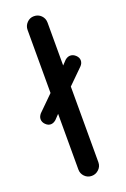

<svg xmlns="http://www.w3.org/2000/svg" viewBox="-142 -766 537 819"><g transform="rotate(-20 126.5 -356.5)"><path d="M81.1 -39.1V-292L60.5 -270.5Q48.8 -260.7 37.1 -260.7Q24.4 -260.7 13.7 -271.5Q2.9 -282.2 2.9 -295.9Q2.9 -307.6 12.7 -319.3L81.1 -386.7V-672.9Q81.1 -691.4 94.2 -705.1Q107.4 -718.8 126 -718.8Q145.5 -718.8 158.7 -705.6Q171.9 -692.4 171.9 -672.9V-478.5L190.4 -498Q202.1 -507.8 213.9 -507.8Q227.5 -507.8 238.8 -497.1Q250 -486.3 250 -473.6Q250 -460 239.3 -449.2L171.9 -382.8V-39.1Q171.9 -20.5 158.2 -7.3Q144.5 5.9 126 5.9Q107.4 5.9 94.2 -7.3Q81.1 -20.5 81.1 -39.1Z"/></g></svg>

Font: jf-openhuninn-1.0
Style: Regular
Weight: 400
Designer: [Kosugi Maru]
      Designed by Motoya company      

      [Varela Round]
      Joe Prince(Latin component); Avraham Co
Foundry: justfont CO.,LTD.
Version: 1.0